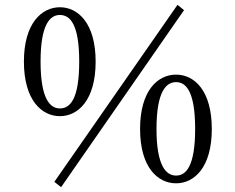

<svg xmlns="http://www.w3.org/2000/svg" viewBox="-20 -749 975 795"><path d="M233 26 742 -707 715 -729 205 4ZM148 -494C148 -650 188 -687 228 -687C270 -687 308 -649 308 -494C308 -338 270 -300 228 -300C188 -300 148 -338 148 -494ZM228 -719C153 -719 79 -653 79 -494C79 -334 153 -268 228 -268C303 -268 376 -334 376 -494C376 -653 303 -719 228 -719ZM628 -215C628 -372 669 -409 709 -409C750 -409 788 -371 788 -215C788 -60 750 -22 709 -22C669 -22 628 -60 628 -215ZM709 -440C634 -440 560 -375 560 -215C560 -55 634 10 709 10C784 10 857 -55 857 -215C857 -375 784 -440 709 -440Z"/></svg>

Font: Shippori Mincho
Style: Regular
Weight: 400
Designer: Bonji Tadano  Ryoko NISHIZUKA  (kana & ideographs); Frank Grießhammer (Latin, Greek & Cyrillic); Wenlong ZHANG  (bopomof
Foundry: Adobe Systems Incorporated
Version: Version 1.003;PS 1.001;hotconv 16.6.54;makeotf.lib2.5.65590